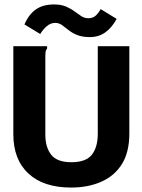

<svg xmlns="http://www.w3.org/2000/svg" viewBox="-20 -831 640 864"><path d="M300 13Q176 13 108 -50Q40 -113 40 -227V-623H192V-613Q187 -607 185.5 -599.5Q184 -592 184 -576V-226Q184 -168 210.5 -134.5Q237 -101 301 -101Q367 -101 393.5 -135Q420 -169 420 -229V-623H562V-230Q562 -146 528.5 -92.5Q495 -39 435.5 -13Q376 13 300 13ZM433 -790 505 -746Q460 -664 386 -664Q350 -664 327 -673.5Q304 -683 288 -696Q272 -709 258.5 -718.5Q245 -728 228 -728Q208 -728 191 -713.5Q174 -699 161 -678L90 -721Q110 -767 142 -789Q174 -811 223 -811Q255 -811 277 -801.5Q299 -792 315 -780Q331 -768 345.5 -758.5Q360 -749 378 -749Q398 -749 410.5 -760.5Q423 -772 433 -790Z"/></svg>

Font: Inconsolata Expanded Black
Style: Regular
Weight: 900
Width: 7
Monospace: yes
Designer: Raph Levien, Cyreal, Brenton Simpson
Foundry: Raph Levien, Cyreal, Google
Version: Version 3.001; ttfautohint (v1.8.2.53-6de2)